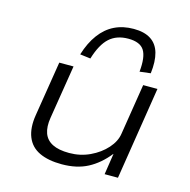

<svg xmlns="http://www.w3.org/2000/svg" viewBox="-111 -870 980 988"><g transform="rotate(15 379.0 -376.5)"><path d="M303 8Q231 8 183.5 -14.5Q136 -37 117 -84.5Q98 -132 109 -201L156 -494H232L186 -208Q178 -159 190 -125.5Q202 -92 235.5 -75Q269 -58 325 -58Q384 -58 435 -82Q486 -106 520 -144Q554 -182 560 -224L603 -494H679L601 0H530L547 -112H546Q499 -53 441 -22.5Q383 8 303 8ZM305 -556 249 -563Q269 -628 302 -672.5Q335 -717 380 -739Q425 -761 482 -761Q539 -761 573.5 -738.5Q608 -716 620.5 -672Q633 -628 625 -563L567 -556Q575 -635 553 -670Q531 -705 468 -705Q406 -705 367.5 -670Q329 -635 305 -556Z"/></g></svg>

Font: Nunito Sans 7pt Expanded Light
Style: Italic
Weight: 300
Width: 7
Italic angle: -9°
Designer: Vernon Adams
Foundry: Vernon Adams
Version: Version 3.101;gftools[0.9.27]